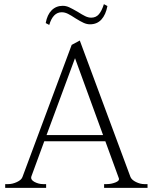

<svg xmlns="http://www.w3.org/2000/svg" viewBox="-20 -904 735 924"><path d="M217 -784 200 -793Q207 -833 228.5 -854.5Q250 -876 282 -876Q298 -876 313 -869Q328 -862 354 -847Q376 -833 390.5 -826Q405 -819 419 -819Q442 -819 456 -835.5Q470 -852 480 -884L497 -875Q489 -833 468 -810Q447 -787 413 -787Q398 -787 382.5 -794Q367 -801 343 -816Q322 -830 307 -837.5Q292 -845 277 -845Q235 -845 217 -784ZM690 -18V0H481V-18H494Q515 -18 535.5 -26Q556 -34 552 -46L487 -224H193L131 -55Q126 -39 146 -28.5Q166 -18 187 -18H202V0H5V-18H20Q40 -18 61.5 -28Q83 -38 88 -52L325 -688L364 -709L608 -52Q614 -38 634.5 -28Q655 -18 674 -18ZM476 -254 341 -624 204 -254Z"/></svg>

Font: Taviraj ExtraLight
Style: Regular
Weight: 200
Designer: Katatrad Team
Foundry: CadsonDemak
Version: Version 1.030